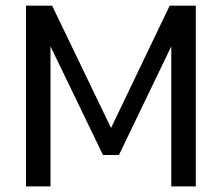

<svg xmlns="http://www.w3.org/2000/svg" viewBox="-20 -664 790 684"><path d="M159.9 0V-498.8L346.9 -111.9H403.7L590.2 -498.8V0H677.5V-643.9H584.5L375.6 -208.1L165.6 -643.9H72.6V0Z"/></svg>

Font: Arad-VF Thin Dots1
Style: Regular
Weight: 100
Designer: Mohammad Darvishi
Version: Version 1.000;August 30, 2024;FontCreator 15.0.0.2992 64-bit